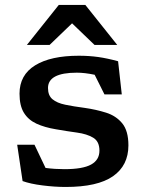

<svg xmlns="http://www.w3.org/2000/svg" viewBox="-20 -752 592 782"><path d="M301 -525Q342.5 -525 380 -519.8Q417.5 -514.5 461 -502.5L476 -367.5H405.5L365.5 -447.5Q325 -456 293 -456Q175.5 -456 175.5 -393.5Q175.5 -363 193.8 -347.8Q212 -332.5 245.8 -325.5Q279.5 -318.5 325.5 -312.5Q371 -306 411.8 -293.2Q452.5 -280.5 477.8 -249.8Q503 -219 503 -160Q503 -78 440.2 -34.2Q377.5 9.5 247.5 9.5Q203 9.5 153.5 3.2Q104 -3 72 -14.5L50 -162.5H120.5L165.5 -68Q184.5 -65.5 204.5 -64.2Q224.5 -63 242.5 -63Q317 -63 351 -81.8Q385 -100.5 385 -138.5Q385 -176 359.5 -191.2Q334 -206.5 293.5 -212Q253 -217.5 207.5 -225.5Q162 -233 128.8 -248.2Q95.5 -263.5 77.5 -292.5Q59.5 -321.5 59.5 -370.5Q59.5 -446.5 123 -485.8Q186.5 -525 301 -525ZM89.5 -569 219.5 -732H327.5L457.5 -569H365L273.5 -657L182 -569Z"/></svg>

Font: Newsreader Caption Medium
Style: Regular
Weight: 500
Designer: Hugues Gentile
Foundry: Production Type
Version: Version 1.001